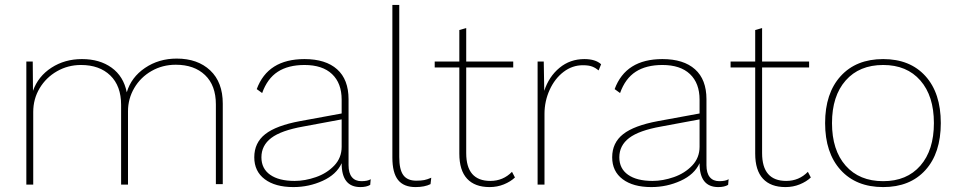

<svg xmlns="http://www.w3.org/2000/svg" viewBox="-20 -750 3895 780"><path d="M885 -329V-2H857V-326Q857 -403 813 -445Q769 -487 694 -487Q640 -487 595.5 -461.5Q551 -436 525.5 -392.5Q500 -349 500 -298V0H472V-324Q472 -401 428 -443.5Q384 -486 309 -486Q256 -486 211.5 -460.5Q167 -435 141 -391.5Q115 -348 115 -295V0H87V-500H113L114 -381Q135 -440 189 -475Q243 -510 313 -510Q385 -510 433.5 -475Q482 -440 495 -375Q513 -436 569 -474Q625 -512 698 -512Q783 -512 834 -464Q885 -416 885 -329Z M1486 -22 1484 1Q1469 10 1444 10Q1368 10 1368 -86V-87Q1347 -41 1291 -15.5Q1235 10 1172 10Q1098 10 1055.5 -22Q1013 -54 1013 -111Q1013 -170 1057.5 -205Q1102 -240 1199 -258L1368 -289V-345Q1368 -412 1329 -449Q1290 -486 1217 -486Q1151 -486 1108.5 -458.5Q1066 -431 1045 -372L1023 -388Q1068 -510 1217 -510Q1303 -510 1349.5 -468.5Q1396 -427 1396 -347V-79Q1396 -47 1409.5 -30.5Q1423 -14 1448 -14Q1474 -14 1486 -22ZM1368 -154V-265L1212 -236Q1122 -220 1082 -189.5Q1042 -159 1042 -111Q1042 -65 1077.5 -40Q1113 -15 1177 -15Q1219 -15 1263.5 -30.5Q1308 -46 1338 -77.5Q1368 -109 1368 -154Z M1602 -112Q1602 -61 1618.5 -38.5Q1635 -16 1671 -16Q1691 -16 1703.5 -18.5Q1716 -21 1732 -28L1729 -2Q1705 10 1668 10Q1620 10 1597 -19Q1574 -48 1574 -110V-730H1602Z M2072 -29Q2054 -12 2027 -1Q2000 10 1969 10Q1909 10 1877.5 -24Q1846 -58 1846 -126V-476H1746V-500H1846V-628L1874 -636V-500H2065V-476H1874V-128Q1874 -15 1972 -15Q2024 -15 2060 -52Z M2422 -489 2412 -464Q2400 -474 2386 -479.5Q2372 -485 2348 -485Q2305 -485 2269.5 -458Q2234 -431 2213 -385Q2192 -339 2192 -287V0H2164V-500H2189L2191 -381Q2210 -439 2253 -474.5Q2296 -510 2354 -510Q2399 -510 2422 -489Z M2940 -22 2938 1Q2923 10 2898 10Q2822 10 2822 -86V-87Q2801 -41 2745 -15.5Q2689 10 2626 10Q2552 10 2509.5 -22Q2467 -54 2467 -111Q2467 -170 2511.5 -205Q2556 -240 2653 -258L2822 -289V-345Q2822 -412 2783 -449Q2744 -486 2671 -486Q2605 -486 2562.5 -458.5Q2520 -431 2499 -372L2477 -388Q2522 -510 2671 -510Q2757 -510 2803.5 -468.5Q2850 -427 2850 -347V-79Q2850 -47 2863.5 -30.5Q2877 -14 2902 -14Q2928 -14 2940 -22ZM2822 -154V-265L2666 -236Q2576 -220 2536 -189.5Q2496 -159 2496 -111Q2496 -65 2531.5 -40Q2567 -15 2631 -15Q2673 -15 2717.5 -30.5Q2762 -46 2792 -77.5Q2822 -109 2822 -154Z M3274 -29Q3256 -12 3229 -1Q3202 10 3171 10Q3111 10 3079.5 -24Q3048 -58 3048 -126V-476H2948V-500H3048V-628L3076 -636V-500H3267V-476H3076V-128Q3076 -15 3174 -15Q3226 -15 3262 -52Z M3802 -250Q3802 -128 3739.5 -59Q3677 10 3568 10Q3458 10 3395 -59.5Q3332 -129 3332 -250Q3332 -371 3395 -440.5Q3458 -510 3568 -510Q3677 -510 3739.5 -441Q3802 -372 3802 -250ZM3360 -250Q3360 -140 3415.5 -77Q3471 -14 3568 -14Q3664 -14 3719 -77Q3774 -140 3774 -250Q3774 -360 3719 -423Q3664 -486 3568 -486Q3471 -486 3415.5 -423Q3360 -360 3360 -250Z"/></svg>

Font: Work Sans ExtraLight
Style: Regular
Weight: 280
Designer: Wei Huang
Foundry: Wei Huang
Version: Version 1.500